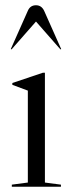

<svg xmlns="http://www.w3.org/2000/svg" viewBox="-20 -711 269 731"><path d="M151 -434H143L27 -395V-388L86 -366V-16L25 -8V0H212V-8L151 -16ZM210 -523 117 -629 24 -523 21 -524 86 -670Q95 -691 117 -691Q138 -691 148 -670L213 -524Z"/></svg>

Font: Libre Caslon Display
Style: Regular
Weight: 400
Designer: Pablo Impallari, Rodrigo Fuenzalida
Foundry: Pablo Impallari, Rodrigo Fuenzalida
Version: Version 1.100; ttfautohint (v1.6) -l 8 -r 50 -G 200 -x 14 -D